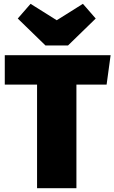

<svg xmlns="http://www.w3.org/2000/svg" viewBox="-20 -985 599 1005"><path d="M559 -696 538 -542H380V0H174V-542H5V-696ZM414 -965 481 -888 336 -747H218L73 -888L140 -965L277 -879Z"/></svg>

Font: Fira Sans Black
Style: Regular
Weight: 900
Designer: Carrois Corporate & Edenspiekermann AG
Foundry: Carrois Corporate GbR & Edenspiekermann AG
Version: Version 4.203